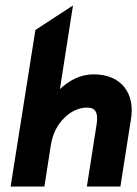

<svg xmlns="http://www.w3.org/2000/svg" viewBox="-20 -685 504 705"><path d="M19 0H143L167 -154C174 -197 193 -230 217 -253C237 -273 267 -290 300 -290C331 -290 341 -271 335 -230L299 0H422L461 -248C476 -341 427 -412 324 -412C275 -412 235 -390 200 -358L248 -665L110 -575Z"/></svg>

Font: Charger Sport
Style: UltNrwObl
Weight: 1000
Designer: Jasper
Foundry: Cannot Into Space Fonts
Version: Version 1.1